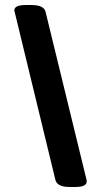

<svg xmlns="http://www.w3.org/2000/svg" viewBox="-20 -722 401 764"><path d="M106 -702Q157 -702 162 -672L324 -8Q325 -5 325 0Q325 22 280 22H256Q206 22 200 -8L39 -672Q37 -678 37 -681Q37 -702 83 -702Z"/></svg>

Font: Asap
Style: Bold Italic
Weight: 700
Italic angle: -6°
Designer: Pablo Cosgaya
Foundry: Pablo Cosgaya
Version: Version 1.007;PS 001.007;hotconv 1.0.70;makeotf.lib2.5.58329